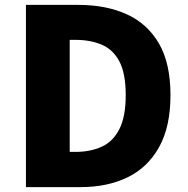

<svg xmlns="http://www.w3.org/2000/svg" viewBox="-20 -765 769 785"><path d="M86 0V-745H300Q414 -745 498.5 -706.5Q583 -668 630 -587Q677 -506 677 -376Q677 -247 630.5 -163.5Q584 -80 501.5 -40Q419 0 310 0ZM265 -144H289Q349 -144 395.5 -165Q442 -186 468 -237Q494 -288 494 -376Q494 -465 468 -514Q442 -563 395.5 -582.5Q349 -602 289 -602H265Z"/></svg>

Font: Noto Sans JP Thin Black
Style: Regular
Weight: 900
Version: Version 2.004-H2;hotconv 1.0.118;makeotfexe 2.5.65603